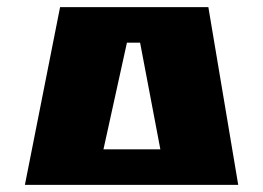

<svg xmlns="http://www.w3.org/2000/svg" viewBox="-20 -520 740 540"><path d="M149 -500H566L650 0H50ZM271 -100H431L374 -400H337Z"/></svg>

Font: Tokeely Brookings
Style: Regular
Weight: 400
Designer: Peter Wiegel
Foundry: Peter Wiegel
Version: Version 2.001